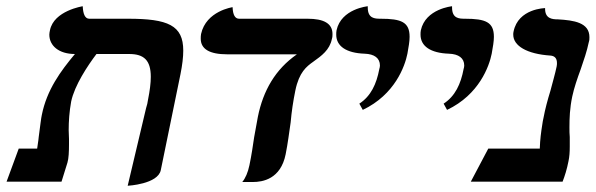

<svg xmlns="http://www.w3.org/2000/svg" viewBox="-20 -582 1908 615"><path d="M389 13C389 13 485.8 8 495 -37L558 -344C564 -374 567 -399 567 -420C567 -501 518 -522 390 -522H266C252 -522 246 -538 245 -562C245 -562 152.4 -547.9 140 -485C139 -480 138 -476 138 -471C138 -436 168 -409 220 -409C174 -354 130 -294 114 -214C112 -207 108 -173 104 -143C103 -130 100 -116 99 -106H40L1 0H177L196 -61C200 -74 201 -96 201 -120V-137C201 -146 200 -155 200 -165C200 -193 202 -224 208 -257C219 -309 261 -372 289 -409H394C441 -409 463 -389 463 -336C463 -316 460 -292 454 -262C453 -254 451 -245 448 -236Z M926 -292C938.1 -351 962 -369 983 -384C1009.9 -403.2 1036 -422 1043 -457C1045 -463 1045 -468 1045 -473C1045 -507 1017 -522 965 -522H746C733 -522 726 -534 725 -559C725 -559 640 -547 624 -473C623 -467 623 -463 623 -458C623 -425 651 -408 708 -408H931C862 -360 823 -292 806 -208L794 -142C790 -115 785.9 -86 779 -53C774 -29 766 -11 756 1H780H790C821 1 879 -8 895 -88C902 -123 906 -156 911 -190C914 -224 919 -258 926 -292Z M1142 -230C1245 -279 1277 -370 1285 -410C1289 -432 1292 -450 1292 -464C1292 -511 1266 -522 1199 -522C1180 -522 1158 -523 1158 -558V-562C1158 -562 1073 -554 1058 -485C1057 -480 1057 -476 1057 -471C1057 -434 1089 -412.1 1148 -410C1179 -408.9 1197 -396 1197 -372C1197 -368 1196 -365 1195 -361C1186 -313 1168 -274 1131 -250Z M1412 -230C1515 -279 1547 -370 1555 -410C1559 -432 1562 -450 1562 -464C1562 -511 1536 -522 1469 -522C1450 -522 1428 -523 1428 -558V-562C1428 -562 1343 -554 1328 -485C1327 -480 1327 -476 1327 -471C1327 -434 1359 -412.1 1418 -410C1449 -408.9 1467 -396 1467 -372C1467 -368 1466 -365 1465 -361C1456 -313 1438 -274 1401 -250Z M1813 -273C1819 -301 1829 -330 1840 -360C1850 -389 1860 -418 1866 -447C1868 -453 1868 -458 1868 -463C1868 -510 1818 -517 1767 -520C1749 -520 1725 -522 1726 -556C1726 -556 1640 -555 1625 -481C1624 -478 1624 -474 1624 -471C1624 -435 1668 -409 1743 -404C1756 -403 1764 -396 1764 -380C1764 -377 1764 -374 1763 -369C1758 -345 1750 -318 1743 -291C1734 -262 1726 -232 1721 -205C1719 -197 1718 -190 1717 -183C1713 -158 1710 -136 1709 -106H1544L1488 0H1782C1789 -18 1796 -40 1801 -66C1804 -80 1805 -95 1805 -112V-143C1804 -153 1804 -163 1804 -174C1804 -203 1805 -235 1813 -273Z"/></svg>

Font: Linux Libertine O
Style: Bold Italic
Weight: 700
Italic angle: -11.5°
Designer: Philipp H. Poll
Foundry: Philipp H. Poll
Version: Version 4.1.0